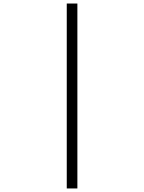

<svg xmlns="http://www.w3.org/2000/svg" viewBox="-20 -816 821 1094"><path d="M360.4 257.8V-795.9H420.9V257.8Z"/></svg>

Font: BabelStone Ogham Fixed
Style: Regular
Weight: 400
Monospace: yes
Designer: Andrew West
Foundry: BabelStone
Version: Version 2.02 March 14, 2022